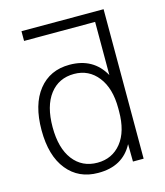

<svg xmlns="http://www.w3.org/2000/svg" viewBox="-113 -837 800 933"><g transform="rotate(-15 286.5 -370.0)"><path d="M275.4 -38.1Q349.6 -38.1 395 -94.2Q440.4 -150.4 440.4 -252.9V-268.6Q440.4 -368.2 395 -426.3Q349.6 -484.4 275.4 -484.4Q198.2 -484.4 153.3 -425.8Q108.4 -367.2 108.4 -261.2Q108.4 -155.3 153.3 -96.7Q198.2 -38.1 275.4 -38.1ZM440.4 -702.1H83V-751H496.1V1H442.4L441.4 -86.9Q389.6 11.7 265.6 10.7Q168 10.7 110.4 -60.5Q52.7 -131.8 52.7 -260.7Q52.7 -389.6 109.9 -461.4Q167 -533.2 265.6 -533.2Q385.7 -533.2 440.4 -434.6Z"/></g></svg>

Font: Gen Shin Gothic Light
Style: Regular
Weight: 200
Designer: [Source Han Sans]
Ryoko NISHIZUKA  (kana & ideographs); Paul D. Hunt (Latin, Greek & Cyrillic); Wenlong ZHANG  (bopomofo
Version: Version 1.002.20150607